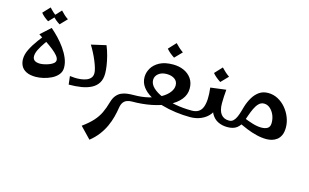

<svg xmlns="http://www.w3.org/2000/svg" viewBox="-121 -996 2869 1785"><g transform="rotate(15 1313.0 -103.0)"><path d="M201.5 10Q144.5 10 109.9 -7.8Q75.2 -25.5 60.1 -55Q45 -84.5 45 -119.8Q45 -165 69.5 -214.6Q94 -264.2 134.1 -318.6Q174.2 -373 222 -430.5L259.2 -393.8Q227.8 -351.5 199.8 -311.2Q171.8 -271 154.5 -235.9Q137.2 -200.8 137.2 -173Q137.2 -146 155.2 -132.4Q173.2 -118.8 209.2 -118.8Q226 -118.8 249.4 -123.8Q272.8 -128.8 296.1 -137.8Q319.5 -146.8 334.9 -159.9Q350.2 -173 350.2 -190.2Q350.2 -209.8 330.9 -233Q311.5 -256.2 279.8 -281.2Q248 -306.2 209.5 -331.8Q171 -357.2 132.8 -381.2L228.2 -468Q262.8 -438.8 299.4 -400.6Q336 -362.5 366.6 -319.1Q397.2 -275.8 416.1 -230.4Q435 -185 435 -140.5Q435 -101.2 411.1 -72.8Q387.2 -44.2 350.6 -26.1Q314 -8 274.1 1Q234.2 10 201.5 10ZM179.8 -519.2Q159.2 -532 139.9 -548Q120.5 -564 106.5 -582L169.5 -649.5Q186.5 -631 203.8 -615.1Q221 -599.2 243 -584.5ZM289.8 -519.2Q269.2 -532 249.9 -548Q230.5 -564 216.5 -582L279.5 -649.5Q296.5 -631 313.8 -615.1Q331 -599.2 353 -584.5Z M517 0 507.5 -80Q528 -77 555.4 -75.8Q582.8 -74.5 611.6 -77.8Q640.5 -81 665.2 -90.4Q690 -99.8 705.4 -117.8Q720.8 -135.8 720.8 -164.8Q720.8 -184 711.9 -214.2Q703 -244.5 688.5 -279.2Q674 -314 656 -349Q638 -384 619.8 -412.5L762 -445Q780.8 -400 793.2 -351.5Q805.8 -303 812 -260.2Q818.2 -217.5 818.2 -187Q818.2 -132.5 796 -96.4Q773.8 -60.2 732.9 -39Q692 -17.8 637.1 -8.9Q582.2 0 517 0Z M836 445 733 338Q796 292 832.6 251.4Q869.2 210.8 891.2 164.8Q913.2 118.8 930.2 57.8Q942.2 16 962.9 -8.2Q983.5 -32.5 1010.1 -44.1Q1036.8 -55.8 1066.2 -59.1Q1095.8 -62.5 1124.8 -62.5L1144.8 -31.2L1124.8 0Q1101.5 0 1080.2 7.4Q1059 14.8 1044.6 33.5Q1030.2 52.2 1024.5 87.5Q1018 131 1005.8 177.5Q993.5 224 972.5 270.5Q951.5 317 918.1 361.4Q884.8 405.8 836 445Z M1125 0V-62.5Q1204 -62.5 1269 -78.5Q1334 -94.5 1381.2 -121.5Q1428.5 -148.5 1454.1 -181.8Q1479.8 -215 1479.8 -249.5Q1479.8 -288.8 1449.8 -309.9Q1419.8 -331 1373.2 -331Q1323.8 -331 1293.8 -306.2Q1263.8 -281.5 1263.8 -246Q1263.8 -206.2 1298.5 -172.8Q1333.2 -139.2 1392.8 -114.4Q1452.2 -89.5 1527.6 -76Q1603 -62.5 1685 -62.5L1705 -31.2L1685 0Q1617 0 1545.6 -9.5Q1474.2 -19 1408.9 -38Q1343.5 -57 1291.8 -87Q1240 -117 1210 -158Q1180 -199 1180 -251Q1180 -294 1203.6 -335.5Q1227.2 -377 1277.6 -404.5Q1328 -432 1408.2 -432Q1464.8 -432 1511.1 -411.5Q1557.5 -391 1585.5 -351.5Q1613.5 -312 1613.5 -255Q1613.5 -195.8 1575 -148.5Q1536.5 -101.2 1468.5 -68.1Q1400.5 -35 1312.4 -17.5Q1224.2 0 1125 0ZM1398.5 -495.5Q1377 -509.2 1356.4 -526.2Q1335.8 -543.2 1321 -561.5L1387.2 -632.5Q1405.5 -612.8 1423.8 -596.4Q1442 -580 1465 -564Z M1685 0V-62.5Q1761 -62.5 1786 -126Q1811 -189.5 1795.5 -314L1945 -333.2Q1941.8 -296.2 1940 -264Q1938.2 -231.8 1938.2 -202L1900.5 -172Q1900.5 -121.8 1870.9 -82.9Q1841.2 -44 1792.4 -22Q1743.5 0 1685 0ZM2042.5 0Q1993 0 1952.4 -19.9Q1911.8 -39.8 1887.4 -84Q1863 -128.2 1863 -202H1938.2Q1938.2 -131.8 1965.1 -97.1Q1992 -62.5 2042.5 -62.5L2062.5 -31.2ZM1871.8 -388Q1850.2 -401.8 1829.6 -418.8Q1809 -435.8 1794.2 -454L1860.5 -525Q1878.8 -505.2 1897 -488.9Q1915.2 -472.5 1938.2 -456.5Z M2423 14Q2376.2 14 2327.9 2.2Q2279.5 -9.5 2233.1 -28.2Q2186.8 -47 2144 -67L2174.2 -124.2Q2213.2 -107.5 2261.5 -92.5Q2309.8 -77.5 2349 -77.5Q2387 -77.5 2409.6 -92Q2432.2 -106.5 2432.2 -144.2Q2432.2 -185.8 2416.8 -221Q2401.2 -256.2 2375.6 -278Q2350 -299.8 2318.8 -299.8Q2288.8 -299.8 2267.8 -278.2Q2246.8 -256.8 2231.1 -223.5Q2215.5 -190.2 2203.5 -154.9Q2191.5 -119.5 2181 -91.8Q2166.5 -51.2 2133.9 -25.6Q2101.2 0 2043 0V-62.5Q2067.5 -62.5 2083.8 -78.2Q2100 -94 2111 -118.8Q2122 -143.5 2130.1 -171.4Q2138.2 -199.2 2145 -223.2Q2159.5 -271.2 2183.9 -312.6Q2208.2 -354 2244 -379.5Q2279.8 -405 2329.8 -405Q2381.2 -405 2425 -381.5Q2468.8 -358 2501.6 -318.8Q2534.5 -279.5 2552.8 -232.1Q2571 -184.8 2571 -136.8Q2571 -91 2557.2 -61.6Q2543.5 -32.2 2520.9 -15.6Q2498.2 1 2472.8 7.5Q2447.2 14 2423 14Z"/></g></svg>

Font: Marhey Light
Style: Regular
Weight: 300
Designer: Nur Syamsi & Bustanul Arifin
Foundry: Namelatype
Version: Version 1.000